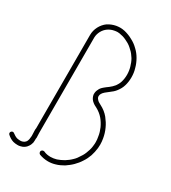

<svg xmlns="http://www.w3.org/2000/svg" viewBox="-182 -841 834 935"><g transform="rotate(30 235.0 -373.5)"><path d="M235 -31C222 -31 208 -33 196 -39C189 -41 182 -38 179 -32C177 -25 180 -18 186 -15C202 -9 219 -6 235 -6C249 -6 262 -8 275 -12C290 -16 304 -23 318 -31C331 -40 343 -49 354 -60C365 -71 375 -83 383 -96C392 -109 399 -124 404 -138C409 -153 412 -168 414 -184C414 -190 415 -197 415 -204C415 -215 414 -226 412 -237C409 -255 404 -272 396 -289C389 -305 379 -320 368 -334C355 -350 338 -363 320 -372C309 -378 303 -381 298 -387C295 -390 291 -395 290 -402C290 -403 290 -404 290 -405C290 -409 291 -414 294 -419C297 -424 301 -429 307 -434C313 -439 319 -444 326 -449C337 -457 348 -466 356 -477C365 -489 372 -501 376 -515C381 -531 383 -547 383 -563V-564C383 -580 381 -596 376 -612C372 -628 365 -644 357 -658C349 -672 339 -685 327 -696C315 -708 301 -718 287 -725C273 -733 257 -739 241 -743C232 -745 223 -746 214 -746C207 -746 200 -745 193 -744C177 -741 162 -735 148 -726C122 -707 105 -675 105 -642V-117C104 -113 104 -109 104 -105C104 -96 105 -87 105 -78C105 -76 105 -74 105 -72C104 -66 104 -60 103 -55C102 -50 100 -45 98 -41C93 -34 86 -29 77 -27C73 -26 70 -26 66 -26C60 -26 55 -27 49 -28C40 -31 32 -36 24 -42C19 -47 11 -46 7 -41C2 -36 3 -28 8 -24C18 -15 29 -8 42 -4C50 -2 58 -1 66 -1C72 -1 77 -1 83 -3C97 -6 110 -14 118 -27C123 -34 126 -42 128 -50C129 -57 129 -65 129 -72C129 -74 130 -76 130 -78C130 -87 129 -96 129 -105C129 -109 129 -113 129 -117V-642C130 -667 143 -691 163 -705C173 -712 185 -717 197 -719C203 -720 208 -721 214 -721C221 -721 228 -720 235 -718C249 -716 262 -710 275 -703C288 -697 299 -688 309 -678C320 -669 328 -657 336 -645C343 -633 348 -620 352 -606C356 -592 358 -578 358 -564V-563C358 -549 356 -535 352 -522C349 -512 343 -501 337 -493C330 -484 321 -476 312 -469C305 -464 298 -459 291 -453C280 -444 274 -436 272 -430C268 -423 265 -414 265 -405C265 -402 265 -400 265 -399C267 -387 272 -377 280 -369C289 -360 302 -353 309 -350C324 -342 338 -331 349 -318C359 -306 367 -293 374 -278C380 -264 385 -249 387 -233C389 -223 390 -214 390 -204C390 -198 390 -192 389 -186C388 -173 385 -159 380 -147C376 -134 370 -121 362 -110C355 -98 347 -87 337 -78C327 -68 316 -60 305 -53C293 -46 280 -40 268 -36C257 -33 246 -31 235 -31Z"/></g></svg>

Font: LS
Style: Light
Weight: 300
Designer: BSozoo
Foundry: BSozoo
Version: Version 001.000